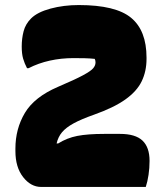

<svg xmlns="http://www.w3.org/2000/svg" viewBox="-20 -740 640 760"><path d="M292 -720Q438 -720 499 -669.5Q560 -619 560 -512V-507Q560 -458 541 -418.5Q522 -379 476.5 -346.5Q431 -314 352 -286Q301 -268 271 -251.5Q241 -235 225.5 -216.5Q210 -198 204 -172H210Q245 -194 286 -202Q327 -210 393 -210H455Q516 -210 544 -183.5Q572 -157 572 -103Q572 -75 568 -48Q564 -21 557 0H143Q102 0 71.5 -39Q41 -78 41 -142V-152Q41 -230 78.5 -293Q116 -356 209 -396Q277 -425 308.5 -442Q340 -459 349 -470Q358 -481 358 -492V-494Q358 -501 355 -507Q337 -509 315.5 -509.5Q294 -510 271 -510Q222 -510 177 -500Q132 -490 93 -470H87Q77 -489 71.5 -508Q66 -527 66 -556Q66 -588 73.5 -616.5Q81 -645 103 -667Q128 -692 180 -706Q232 -720 292 -720Z"/></svg>

Font: Recursive Mn Csl St XBk
Style: Regular
Weight: 1000
Monospace: yes
Version: Version 1.079;hotconv 1.0.112;makeotfexe 2.5.65598; ttfautoh